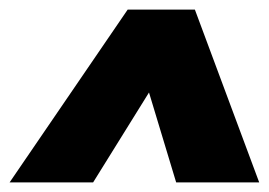

<svg xmlns="http://www.w3.org/2000/svg" viewBox="-21 -920 560 400"><path d="M-1 -540 245 -900H385L519 -540H346L259 -828H352L173 -540Z"/></svg>

Font: Bitter Thin Black
Style: Italic
Weight: 900
Italic angle: -9°
Version: Version 3.020